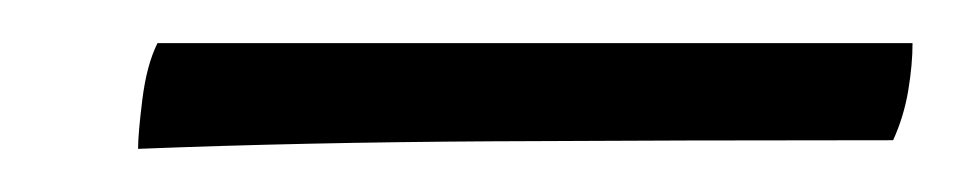

<svg xmlns="http://www.w3.org/2000/svg" viewBox="-20 -651 443 89"><path d="M44 -582Q44 -589 46 -605Q48 -621 53 -631H403Q403 -621 401 -609Q399 -597 394 -586Q296 -586 208 -585.5Q120 -585 44 -582Z"/></svg>

Font: Vollkorn Medium
Style: Italic
Weight: 500
Italic angle: -11°
Designer: Friedrich Althausen
Foundry: Friedrich Althausen
Version: Version 5.000